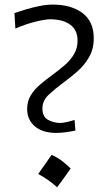

<svg xmlns="http://www.w3.org/2000/svg" viewBox="-20 -801 480 829"><path d="M223.1 -227.1Q164.1 -227.1 130.6 -255.4Q97.2 -283.7 97.2 -330.6Q97.2 -363.8 112.8 -389.4Q128.4 -415 153.3 -436Q178.2 -457 205.6 -477.1Q232.9 -497.1 258.1 -518.6Q283.2 -540 299.1 -566.2Q314.9 -592.3 314.9 -626Q314.9 -670.9 283.7 -694.1Q252.4 -717.3 197.3 -717.8Q176.3 -717.8 134.8 -707.8Q93.3 -697.8 46.4 -677.7L42.5 -744.6Q63.5 -752 92 -760.5Q120.6 -769 151.1 -775.1Q181.6 -781.2 207.5 -781.2Q287.6 -781.2 336.2 -744.6Q384.8 -708 384.8 -636.2Q384.8 -588.9 364.3 -553.7Q343.8 -518.6 313.2 -491.9Q282.7 -465.3 252 -442.9Q216.8 -417 189.9 -391.6Q163.1 -366.2 163.1 -333.5Q163.1 -297.9 186 -284.4Q209 -271 238.8 -270Q251.5 -270 270 -274.4Q288.6 -278.8 301.8 -283.2L305.7 -237.3Q290 -233.9 266.4 -230.5Q242.7 -227.1 223.1 -227.1ZM202.4 -132.1Q240.5 -117.6 285.1 -73.5Q256.1 -31.6 226.6 7.6Q208.3 -9.1 187.6 -23.6Q166.9 -38.1 144.9 -49.9Q160 -70.3 173.7 -90.5Q187.4 -110.6 202.4 -132.1Z"/></svg>

Font: Pinar Regular
Style: Regular
Weight: 400
Designer: Amin Abedi
Version: Version 3.000